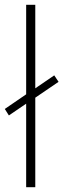

<svg xmlns="http://www.w3.org/2000/svg" viewBox="-30 -780 264 800"><path d="M79 0V-348L7 -299L-10 -326L79 -387V-760H117V-412L196 -466L214 -439L117 -373V0Z"/></svg>

Font: Noto Sans Lao Looped Condensed ExtraLight
Style: Regular
Weight: 200
Width: 3
Designer: Mark Frömberg, Ben Mitchell
Foundry: The Fontpad Ltd
Version: Version 1.002; ttfautohint (v1.8.4.7-5d5b)